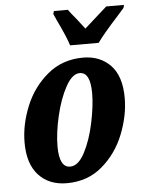

<svg xmlns="http://www.w3.org/2000/svg" viewBox="-54 -810 647 863"><g transform="rotate(-5 269.0 -378.0)"><path d="M39 -188Q39 -269 73 -352Q107 -435 174 -490.5Q241 -546 334 -546Q410 -546 457.5 -497Q505 -448 505 -349Q505 -270 472 -186.5Q439 -103 373 -46.5Q307 10 213 10Q133 10 86 -41Q39 -92 39 -188ZM361 -383Q361 -478 313 -478Q279 -478 249.5 -424Q220 -370 202.5 -294Q185 -218 185 -158Q185 -63 234 -63Q271 -63 300 -118.5Q329 -174 345 -250.5Q361 -327 361 -383ZM231 -724 218 -753 222 -766H285Q295 -751 319 -723Q326 -713 336 -701Q346 -689 356 -675L458 -766H538L535 -753L505 -719Q435 -642 410 -606H281Q270 -643 231 -724Z"/></g></svg>

Font: Noto Serif CondExtraBold
Style: Italic
Weight: 800
Width: 3
Italic angle: -12°
Designer: Monotype Design Team
Foundry: Monotype Imaging Inc.
Version: Version 1.001